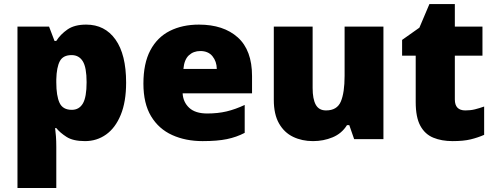

<svg xmlns="http://www.w3.org/2000/svg" viewBox="-20 -684 2431 944"><path d="M403.8 -563Q495.6 -563 547.9 -489.5Q600.1 -416 600.1 -277.8Q600.1 -183.6 573.7 -119.4Q547.4 -55.2 501.7 -22.7Q456.1 9.8 397.9 9.8Q339.4 9.8 307.1 -11Q274.9 -31.7 256.8 -54.2H251Q253.4 -35.2 255.1 -13.2Q256.8 8.8 256.8 38.1V240.2H65.9V-553.2H221.2L248 -482.9H256.8Q277.3 -515.1 311.8 -539.1Q346.2 -563 403.8 -563ZM332 -413.1Q290 -413.1 274.2 -383.3Q258.3 -353.5 256.8 -293.9V-278.8Q256.8 -212.9 272.7 -178.5Q288.6 -144 333 -144Q369.1 -144 387.5 -175.3Q405.8 -206.5 405.8 -279.8Q405.8 -352.5 387 -382.8Q368.2 -413.1 332 -413.1Z M958 -563Q1079.1 -563 1149.2 -500Q1219.2 -437 1219.2 -310.1V-225.1H877.9Q880.4 -181.6 910.4 -153.8Q940.4 -126 999 -126Q1050.8 -126 1094 -136.2Q1137.2 -146.5 1183.1 -168V-30.8Q1143.1 -9.8 1095.7 0Q1048.3 9.8 976.1 9.8Q892.6 9.8 826.7 -20Q760.7 -49.8 722.9 -112.3Q685.1 -174.8 685.1 -272.9Q685.1 -372.6 719.2 -436.8Q753.4 -501 814.9 -532Q876.5 -563 958 -563ZM964.8 -433.1Q931.2 -433.1 908.4 -411.9Q885.7 -390.6 881.8 -345.2H1045.9Q1045.4 -381.8 1024.7 -407.5Q1003.9 -433.1 964.8 -433.1Z M1865.2 -553.2V0H1721.2L1697.3 -68.8H1686Q1660.2 -27.3 1615.2 -8.8Q1570.3 9.8 1519 9.8Q1464.8 9.8 1421.1 -11.2Q1377.4 -32.2 1351.8 -77.1Q1326.2 -122.1 1326.2 -192.9V-553.2H1517.1V-251Q1517.1 -197.3 1532.5 -169.2Q1547.9 -141.1 1583 -141.1Q1637.2 -141.1 1655.8 -184.8Q1674.3 -228.5 1674.3 -311V-553.2Z M2268.1 -141.1Q2293.9 -141.1 2315.4 -146.5Q2336.9 -151.9 2360.4 -160.2V-21Q2329.1 -7.3 2294.2 1.2Q2259.3 9.8 2205.1 9.8Q2151.4 9.8 2110.4 -7.1Q2069.3 -23.9 2046.6 -65.7Q2023.9 -107.4 2023.9 -182.1V-410.2H1957V-487.8L2042 -547.9L2091.3 -664.1H2216.3V-553.2H2352.1V-410.2H2216.3V-194.8Q2216.3 -141.1 2268.1 -141.1Z"/></svg>

Font: Open Sans ExtraBold
Style: Regular
Weight: 800
Designer: Monotype Design Team
Foundry: Monotype Imaging Inc.
Version: Version 3.003; ttfautohint (v1.8.4)